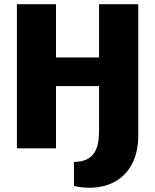

<svg xmlns="http://www.w3.org/2000/svg" viewBox="-20 -710 743 919"><path d="M454 -690V-435H248V-690H61V0H248V-298H454V-80C454 2 430 65 334 65V180C485 215 642 148 642 -64V-690Z"/></svg>

Font: Exo 2 Extra Bold
Style: Regular
Weight: 800
Designer: Natanael Gama
Version: Version 1.001;PS 001.001;hotconv 1.0.88;makeotf.lib2.5.64775